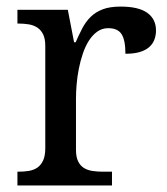

<svg xmlns="http://www.w3.org/2000/svg" viewBox="-20 -566 511 586"><path d="M321.8 0H33.2V-42H36.1Q53.2 -42 68.1 -44.4Q83 -46.9 94 -54.4Q105 -62 111.6 -76.2Q118.2 -90.3 118.2 -113.8V-425.8Q118.2 -447.8 111.6 -461.2Q105 -474.6 93.8 -481.9Q82.5 -489.3 67.6 -491.7Q52.7 -494.1 36.1 -494.1H33.2V-536.1H187L206.1 -437H210.9Q220.7 -459.5 231 -479.2Q241.2 -499 256.1 -513.9Q271 -528.8 293 -537.4Q314.9 -545.9 348.1 -545.9Q402.8 -545.9 429.4 -526.9Q456.1 -507.8 456.1 -473.1Q456.1 -457.5 450.9 -444.3Q445.8 -431.2 434.6 -421.6Q423.3 -412.1 405.8 -407Q388.2 -401.9 362.8 -401.9Q362.8 -443.4 351.1 -461.7Q339.4 -480 310.1 -480Q291.5 -480 276.9 -469.5Q262.2 -459 251.2 -441.7Q240.2 -424.3 232.7 -401.9Q225.1 -379.4 220.5 -355.7Q215.8 -332 213.9 -308.6Q211.9 -285.2 211.9 -266.1V-108.9Q211.9 -86.9 218.5 -73.5Q225.1 -60.1 236.3 -53.2Q247.6 -46.4 262.5 -44.2Q277.3 -42 293.9 -42H321.8Z"/></svg>

Font: Gandom FD
Style: FD
Weight: 400
Foundry: DejaVu fonts team - Redesigned by Saber Rastikerdar - Based on Samim Font
Version: Version 0.6